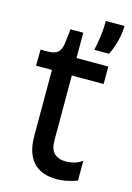

<svg xmlns="http://www.w3.org/2000/svg" viewBox="-111 -761 569 828"><g transform="rotate(15 173.5 -347.0)"><path d="M228 10Q157 10 121.5 -29.5Q86 -69 86 -146V-440H15L16 -512H52Q82 -513 95 -526.5Q108 -540 111 -569L118 -630H175V-517H317V-439H175V-150Q175 -110 193.5 -92Q212 -74 245 -74Q263 -74 282.5 -79Q302 -84 318 -97V-8Q293 1 271 5.5Q249 10 228 10ZM240 -571Q247 -604 250.5 -629.5Q254 -655 255 -673.5Q256 -692 256 -704H339Q339 -673 330.5 -639Q322 -605 306 -571Z"/></g></svg>

Font: Bricolage Grotesque 60pt
Style: Regular
Weight: 400
Version: Version 1.001;gftools[0.9.33.dev8+g029e19f]